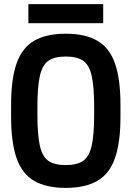

<svg xmlns="http://www.w3.org/2000/svg" viewBox="-20 -904 640 934"><path d="M300 10Q204 10 145.5 -24.5Q87 -59 60.5 -135Q34 -211 34 -335V-395Q34 -519 60.5 -595Q87 -671 145.5 -705.5Q204 -740 300 -740Q395 -740 454 -705.5Q513 -671 539.5 -595Q566 -519 566 -395V-335Q566 -211 539.5 -135Q513 -59 454 -24.5Q395 10 300 10ZM300 -101Q355 -101 384.5 -121.5Q414 -142 426 -195Q438 -248 438 -344V-386Q438 -482 426 -535Q414 -588 384.5 -608.5Q355 -629 300 -629Q245 -629 215.5 -608.5Q186 -588 174 -535Q162 -482 162 -386V-344Q162 -248 174 -195Q186 -142 215.5 -121.5Q245 -101 300 -101ZM118 -791V-884H482V-791Z"/></svg>

Font: M PLUS Code Latin Expanded SemiBold
Style: Regular
Weight: 600
Width: 7
Designer: Coji Morishita
Foundry: UNDERFOREST DESIGN
Version: Version 1.002; ttfautohint (v1.8.3)